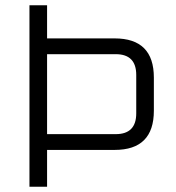

<svg xmlns="http://www.w3.org/2000/svg" viewBox="-20 -710 668 730"><path d="M92 0V-690H159V-564H416Q565 -564 565 -415V-289Q565 -140 416 -140H159V0ZM159 -200H420Q498 -200 498 -279V-425Q498 -504 420 -504H159Z"/></svg>

Font: Oxanium ExtraLight Light
Style: Regular
Weight: 300
Version: Version 2.000